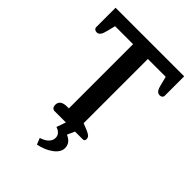

<svg xmlns="http://www.w3.org/2000/svg" viewBox="-258 -813 1148 1148"><g transform="rotate(45 316.0 -239.5)"><path d="M256 176Q290 165 306.5 147.5Q323 130 323 109Q323 73 280 59L301 0H206Q194 0 187.5 -8Q181 -16 181 -30Q181 -51 196 -61.5Q211 -72 237 -72H254V-615H102L89 -563Q83 -537 74 -524Q65 -511 50 -511Q40 -511 33 -516.5Q26 -522 26 -533V-695H606V-533Q606 -522 599.5 -516.5Q593 -511 583 -511Q567 -511 558 -523.5Q549 -536 543 -563L530 -615H379V-72L421 -55Q442 -46 450.5 -38Q459 -30 459 -17Q459 -9 455.5 -4.5Q452 0 442 0H378L357 47Q406 68 406 112Q406 147 367 176Q328 205 272 216Z"/></g></svg>

Font: MaitreeSemiBold
Style: Regular
Weight: 600
Designer: CadsonDemak Team
Foundry: CadsonDemak
Version: Version 1.000